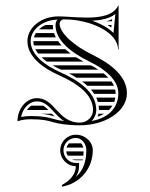

<svg xmlns="http://www.w3.org/2000/svg" viewBox="-20 -461 557 714"><path d="M262 135H287L287.8 132H248.1C252.4 133.9 257.1 135 262 135ZM231.9 118H290C290.5 112.8 290.9 107.5 291 102H226.2C226.9 107.8 228.9 113.3 231.9 118ZM237.1 72C232.6 76.3 229.2 81.8 227.4 88H289.9C288.4 81.7 285.6 76.2 281.9 72ZM262 157C262 187 240 211 210 227L211 233C277.6 221.6 325 165.4 325 98C325 66 296.8 40 262 40C230 40 204 66 204 98C204 130 230 157 262 157ZM262 145C236.9 145 216 123.6 216 98C216 72.6 236.6 52 262 52C283.5 52 301 72.6 301 98C301 137.5 290.3 172.4 261.9 197.3C269.7 185 274 171.8 274 157V145ZM131.4 -38C154.9 -35.9 170 -31.9 182.6 -28C179.3 -31.5 176.3 -34.7 173.2 -38ZM96.7 -68C90.5 -64.3 84.7 -58.9 79.9 -52H160.1C153.2 -58.9 146.9 -64.3 140.2 -68ZM176.5 -368H149.4C140 -363.7 131.8 -358.2 125.1 -352H177.7C176.9 -356.9 176.5 -362 176.5 -367.1C176.5 -367.4 176.5 -367.7 176.5 -368ZM181.1 -338H113.3C110 -332.9 107.6 -327.5 106 -322H187.7C185.1 -327.2 182.9 -332.5 181.1 -338ZM196.1 -308H104C104 -302.6 104.7 -297.3 106.1 -292H208.9C204.2 -297.2 199.9 -302.5 196.1 -308ZM223 -278H111.5C114.2 -272.6 117.7 -267.2 121.8 -262H242.6C235.7 -267.1 229.1 -272.5 223 -278ZM263.2 -248H134.6C140.4 -242.5 146.8 -237.2 154 -232H290.9C281.4 -237 272.1 -242.4 263.2 -248ZM345.9 -202C337.3 -207.6 328.1 -212.9 318.5 -218H175.6C185.2 -212.4 195.7 -207.1 206.8 -202ZM365.3 -188H236.3C246 -183 255.6 -177.7 264.8 -172H382.8C377.6 -177.5 371.7 -182.8 365.3 -188ZM394.5 -158H285.5C292.3 -152.9 298.7 -147.6 304.7 -142H403.7C401.3 -147.4 398.2 -152.8 394.5 -158ZM408.4 -128H318.2C322.5 -122.9 326.5 -117.6 330.1 -112H410C410 -112.7 410 -113.3 410 -114C410 -118.7 409.5 -123.4 408.4 -128ZM404.7 -82C406.6 -87.2 407.9 -92.5 408.8 -98H337.8C340.2 -92.8 342.2 -87.5 343.8 -82ZM398.1 -68H346.8C347.6 -62.8 348 -57.5 348 -52H385.5C390.5 -57 394.7 -62.3 398.1 -68ZM367.2 -38H346.3C345.4 -33.9 344.3 -30 343.1 -27C352.1 -30.1 360.1 -33.8 367.2 -38ZM376.2 -382H396.3C396.5 -384.6 396.8 -387.2 397.1 -389.8C390.2 -386.6 383.2 -384 376.2 -382ZM394.9 -368H380.2C385.1 -364.9 389.7 -361.7 394 -358.5ZM322.4 -384C354.8 -385.5 386.3 -391.5 409 -408.7L402 -338.4C382.2 -357.8 354.3 -373.2 322.4 -384ZM45 -10C60.8 -15.5 77.1 -17.5 94 -17.5C139.5 -17.5 158.3 -12.5 176.7 -6.9C195.3 -1.2 230.9 5 277 5C373.6 5 452 -48.3 452 -114C452 -176.5 394.1 -223.1 324.5 -257C258.7 -289.1 205.3 -333.5 201.5 -371.1C201.5 -381 208.7 -389 217.5 -389C319.8 -388.9 419 -339.3 419 -277H421V-440L420 -441C402.4 -403.6 354.1 -395.6 303.2 -395.6C283.1 -395.6 262.5 -396.8 243.2 -398C226.4 -399.1 210.6 -400 197 -400C133.5 -400 82 -358.8 82 -308C82 -251.5 136 -209.4 201.1 -180.4C268.4 -150.4 326 -108.9 326 -52C326 -26.1 304 -5 277 -5C234 -5 210.8 -29.9 188.7 -53.6C168.9 -75.6 149.4 -96 117 -96C78.4 -96 45 -57.5 45 -10ZM194.4 -388C188.7 -382.6 186.5 -375.9 186.5 -367.1C186.5 -310.9 244.3 -265.5 312.5 -232.2C370.8 -203.8 420 -163.9 420 -114C420 -67.9 392.5 -24.3 320.8 -11C331.2 -21.6 338 -36.3 338 -52C338 -117.8 273.3 -161.4 206 -191.4C141.4 -220.1 94 -259.9 94 -308C94 -349.2 136.5 -386.8 194.4 -388ZM217.9 -10.7C201.6 -12.9 188.5 -15.8 180.2 -18.3C161.3 -24.1 140.3 -29.5 94 -29.5C82.2 -29.5 69 -28.3 58.5 -26.1C65.1 -60.9 90.8 -84 117 -84C143.6 -84 159.7 -67.9 179.9 -45.5C190.7 -33.8 202.7 -21 217.9 -10.7Z"/></svg>

Font: SortefaxS02
Style: Medium
Weight: 500
Designer: gluk
Foundry: gluk
Version: Version 0.261